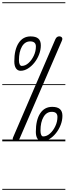

<svg xmlns="http://www.w3.org/2000/svg" viewBox="-25 -1250 598 1698"><path d="M157 -624Q131 -624 116.2 -645.8Q101.5 -667.5 101.5 -707Q101.5 -810.5 139.5 -869.2Q177.5 -928 245.5 -928Q291.5 -928 313.8 -908.8Q336 -889.5 336 -849Q336 -808 320.5 -768Q305 -728 279 -695.5Q253 -663 221.2 -643.5Q189.5 -624 157 -624ZM90.5 -34.5 463.5 -900.5Q470.5 -916.5 479.5 -922.5Q488.5 -928.5 499 -928.5Q508.5 -928.5 516 -924.2Q523.5 -920 525.8 -911.5Q528 -903 522.5 -890.5L148.5 -24.5Q142.5 -11 134 -5.5Q125.5 0 115 0Q105 0 97.8 -3.8Q90.5 -7.5 88 -15.2Q85.5 -23 90.5 -34.5ZM142.5 -717Q142.5 -693 149.5 -680Q156.5 -667 167.5 -667Q198.5 -667 227 -692.5Q255.5 -718 274 -757.5Q292.5 -797 292.5 -838.5Q292.5 -861.5 279.5 -872.8Q266.5 -884 242.5 -884Q196 -884 169.2 -838.5Q142.5 -793 142.5 -717ZM292 -84Q292 -188.5 330 -246.8Q368 -305 436.5 -305Q482 -305 504.5 -285.5Q527 -266 527 -226Q527 -185 511.5 -145Q496 -105 470 -72.5Q444 -40 412 -20.5Q380 -1 347.5 -1Q321.5 -1 306.8 -22.8Q292 -44.5 292 -84ZM333 -94Q333 -70.5 339.5 -57Q346 -43.5 357 -43.5Q388.5 -43.5 417.2 -69.2Q446 -95 464.5 -134.5Q483 -174 483 -215.5Q483 -261 433 -261Q386.5 -261 359.8 -215.5Q333 -170 333 -94ZM157 -624Q131 -624 116.2 -645.8Q101.5 -667.5 101.5 -707Q101.5 -810.5 139.5 -869.2Q177.5 -928 245.5 -928Q291.5 -928 313.8 -908.8Q336 -889.5 336 -849Q336 -808 320.5 -768Q305 -728 279 -695.5Q253 -663 221.2 -643.5Q189.5 -624 157 -624ZM90.5 -34.5 463.5 -900.5Q470.5 -916.5 479.5 -922.5Q488.5 -928.5 499 -928.5Q508.5 -928.5 516 -924.2Q523.5 -920 525.8 -911.5Q528 -903 522.5 -890.5L148.5 -24.5Q142.5 -11 134 -5.5Q125.5 0 115 0Q105 0 97.8 -3.8Q90.5 -7.5 88 -15.2Q85.5 -23 90.5 -34.5ZM142.5 -717Q142.5 -693 149.5 -680Q156.5 -667 167.5 -667Q198.5 -667 227 -692.5Q255.5 -718 274 -757.5Q292.5 -797 292.5 -838.5Q292.5 -861.5 279.5 -872.8Q266.5 -884 242.5 -884Q196 -884 169.2 -838.5Q142.5 -793 142.5 -717ZM292 -84Q292 -188.5 330 -246.8Q368 -305 436.5 -305Q482 -305 504.5 -285.5Q527 -266 527 -226Q527 -185 511.5 -145Q496 -105 470 -72.5Q444 -40 412 -20.5Q380 -1 347.5 -1Q321.5 -1 306.8 -22.8Q292 -44.5 292 -84ZM333 -94Q333 -70.5 339.5 -57Q346 -43.5 357 -43.5Q388.5 -43.5 417.2 -69.2Q446 -95 464.5 -134.5Q483 -174 483 -215.5Q483 -261 433 -261Q386.5 -261 359.8 -215.5Q333 -170 333 -94ZM-5 420.5H553V428.5H-5ZM-5 -16H553V0H-5ZM-5 -505.5H553V-497.5H-5ZM-5 -1230H553V-1222H-5Z"/></svg>

Font: Edu VIC WA NT Pre Guide
Style: Regular
Weight: 400
Designer: Tina and Corey Anderson, Eben Sorkin, Mirko Velimirovic
Foundry: Google for Education
Version: Version 1.000